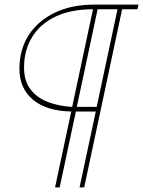

<svg xmlns="http://www.w3.org/2000/svg" viewBox="-20 -730 619 830"><path d="M64 -433Q64 -516 104 -578Q144 -640 216.5 -675Q289 -710 387 -710H579L574 -690H508L344 80H324L394 -248H308L238 80H218L288 -248Q181 -250 122.5 -299Q64 -348 64 -433ZM84 -438Q84 -380 112 -343.5Q140 -307 187.5 -289Q235 -271 292 -268L382 -690Q287 -690 220.5 -658.5Q154 -627 119 -570Q84 -513 84 -438ZM488 -690H402L312 -268H398Z"/></svg>

Font: Raleway Thin Thin
Style: Italic
Weight: 250
Italic angle: -12°
Version: Version 4.026